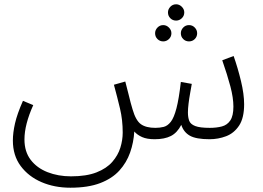

<svg xmlns="http://www.w3.org/2000/svg" viewBox="-20 -644 1227 895"><path d="M308 231Q234 231 173.5 205Q113 179 76.5 130Q40 81 40 11Q40 -25 50 -69Q60 -113 87 -174L135 -154Q94 -63 94 6Q94 63 123 101Q152 139 201.5 158.5Q251 178 311 178Q383 178 430 159.5Q477 141 503.5 110.5Q530 80 541 44.5Q552 9 552 -26Q552 -85 539.5 -137.5Q527 -190 511 -249L564 -264Q574 -226 579.5 -203.5Q585 -181 589 -165.5Q593 -150 598 -134Q613 -82 637 -65Q661 -48 704 -48Q725 -48 743 -52.5Q761 -57 776 -76Q791 -95 802.5 -139Q814 -183 823 -262L874 -253Q871 -235 866.5 -210.5Q862 -186 859 -161.5Q856 -137 856 -120Q856 -97 862 -81Q868 -65 890 -56.5Q912 -48 958 -48Q989 -48 1014 -54.5Q1039 -61 1053.5 -82.5Q1068 -104 1068 -147Q1068 -188 1054 -241Q1040 -294 1016 -363L1069 -383Q1089 -326 1103.5 -265.5Q1118 -205 1118 -158Q1118 -94 1094.5 -58.5Q1071 -23 1034 -9Q997 5 957 5Q894 5 865 -11.5Q836 -28 825 -62Q806 -25 776.5 -10Q747 5 701 5Q665 5 642.5 -5Q620 -15 606 -31Q603 20 586.5 67Q570 114 536.5 151Q503 188 447 209.5Q391 231 308 231ZM801 -548Q785 -548 774 -559Q763 -570 763 -586Q763 -601 774 -612.5Q785 -624 801 -624Q816 -624 827.5 -612.5Q839 -601 839 -586Q839 -570 827.5 -559Q816 -548 801 -548ZM741 -451Q725 -451 714 -462Q703 -473 703 -489Q703 -504 714 -515.5Q725 -527 741 -527Q756 -527 767.5 -515.5Q779 -504 779 -489Q779 -473 767.5 -462Q756 -451 741 -451ZM861 -451Q845 -451 834 -462Q823 -473 823 -489Q823 -504 834 -515.5Q845 -527 861 -527Q877 -527 888 -515.5Q899 -504 899 -489Q899 -473 888 -462Q877 -451 861 -451Z"/></svg>

Font: Noto Sans Arabic Light
Style: Regular
Weight: 300
Designer: Monotype Design Team, Nadine Chahine, Nizar Qandah and Khaled Hosny
Foundry: Monotype Imaging Inc.
Version: Version 2.012; ttfautohint (v1.8.4.7-5d5b)